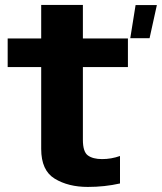

<svg xmlns="http://www.w3.org/2000/svg" viewBox="-20 -748 654 776"><path d="M506.5 -593.5H584.5L614 -727.5H528ZM335 7.5Q403 7.5 465 -6.5V-117.5Q429.5 -105 392.5 -105Q355.5 -105 335.2 -119.8Q315 -134.5 315 -183V-477H497V-592.5H315V-728H146.5V-592.5H11V-477H146.5V-146Q146.5 -59 201.2 -25.8Q256 7.5 335 7.5Z"/></svg>

Font: Anybody UltraCondensed Thin
Style: Bold
Weight: 700
Version: Version 1.111